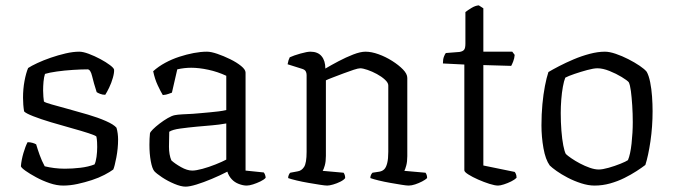

<svg xmlns="http://www.w3.org/2000/svg" viewBox="-20 -693 2515 717"><path d="M216 0Q192 0 165.5 -9Q139 -18 115 -31Q91 -44 75.5 -55Q60 -66 58 -72Q60 -96 67.5 -121.5Q75 -147 83 -162Q93 -162 101.5 -159.5Q110 -157 115 -154Q120 -137 128 -114.5Q136 -92 147 -72Q163 -68 182.5 -65.5Q202 -63 222 -63Q250 -63 280 -66.5Q310 -70 333 -79Q338 -89 340.5 -107.5Q343 -126 343 -144Q343 -152 342.5 -162.5Q342 -173 340 -183Q337 -187 311 -195.5Q285 -204 247 -214.5Q209 -225 170.5 -236.5Q132 -248 104 -259Q76 -270 70 -277Q68 -289 67 -302Q66 -315 66 -328Q66 -361 71.5 -390.5Q77 -420 85 -439Q97 -447 119.5 -457.5Q142 -468 169.5 -477.5Q197 -487 225 -493.5Q253 -500 276 -500Q290 -500 311.5 -492Q333 -484 354.5 -472.5Q376 -461 390.5 -450Q405 -439 406 -433Q407 -422 401.5 -402.5Q396 -383 387.5 -365.5Q379 -348 373 -339Q363 -339 354 -342.5Q345 -346 341 -349Q330 -383 324 -408.5Q318 -434 307 -434Q284 -434 252.5 -432Q221 -430 192.5 -426Q164 -422 148 -417Q144 -405 142.5 -388Q141 -371 141 -355Q141 -343 142 -332Q143 -321 144 -314Q148 -310 173 -303Q198 -296 234.5 -286Q271 -276 308.5 -265Q346 -254 375.5 -241Q405 -228 415 -216Q418 -206 419.5 -194.5Q421 -183 421 -172Q421 -139 414.5 -105Q408 -71 403 -60Q391 -51 370 -40Q349 -29 323 -20.5Q297 -12 269.5 -6Q242 0 216 0Z M673 4Q656 4 631 -6.5Q606 -17 585 -31Q564 -45 556 -54Q548 -64 543 -91.5Q538 -119 538 -152Q538 -164 538.5 -174.5Q539 -185 540 -195Q541 -200 551 -210Q561 -220 576 -231.5Q591 -243 606.5 -252Q622 -261 633 -263Q643 -265 660.5 -266Q678 -267 700 -268Q714 -269 730 -270.5Q746 -272 763 -273.5Q780 -275 796 -277Q812 -279 825 -282V-410Q793 -425 758 -432.5Q723 -440 694 -440Q681 -440 668 -438.5Q655 -437 642 -434L622 -347Q618 -346 609.5 -342.5Q601 -339 588 -338Q580 -351 569 -374.5Q558 -398 552 -427Q572 -445 597 -458.5Q622 -472 649.5 -481Q677 -490 703.5 -495Q730 -500 753 -500Q768 -500 791.5 -492Q815 -484 839.5 -472Q864 -460 880.5 -446.5Q897 -433 897 -422V-56L965 -49Q967 -47 969.5 -41Q972 -35 972 -29Q966 -22 952.5 -15.5Q939 -9 925 -4.5Q911 0 901 0Q888 0 872 -6Q856 -12 845 -24Q834 -36 829 -52Q802 -38 771 -25Q740 -12 714 -4Q688 4 673 4ZM698 -56Q712 -56 736 -62.5Q760 -69 785 -79Q810 -89 825 -97V-232Q797 -227 772 -225Q747 -223 715 -220Q683 -217 653.5 -213Q624 -209 612 -201Q611 -176 611 -145.5Q611 -115 620 -94Q633 -82 656 -69Q679 -56 698 -56Z M1202 0Q1194 0 1175 -3Q1156 -6 1132.5 -10Q1109 -14 1088 -19Q1067 -24 1056 -28Q1056 -35 1059 -41Q1062 -47 1064 -48L1091 -53Q1106 -55 1115.5 -69.5Q1125 -84 1125 -126V-413Q1125 -421 1121.5 -427Q1118 -433 1108 -436L1054 -453Q1056 -463 1057.5 -468Q1059 -473 1062 -479Q1077 -486 1102 -493Q1127 -500 1139 -500Q1167 -500 1181 -483Q1195 -466 1195 -437Q1217 -450 1244.5 -464.5Q1272 -479 1299 -489.5Q1326 -500 1345 -500Q1367 -500 1393.5 -490.5Q1420 -481 1444.5 -465.5Q1469 -450 1485 -433.5Q1501 -417 1501 -402V-110Q1501 -89 1497 -74.5Q1493 -60 1490 -55L1569 -48Q1572 -44 1573.5 -39Q1575 -34 1575 -28Q1569 -22 1556.5 -15.5Q1544 -9 1530.5 -4.5Q1517 0 1506 0Q1498 0 1479.5 -3Q1461 -6 1438 -10Q1415 -14 1394.5 -19Q1374 -24 1363 -28Q1363 -35 1365.5 -40Q1368 -45 1371 -48L1397 -52Q1408 -54 1415 -61Q1422 -68 1426 -84Q1430 -100 1430 -126V-374Q1430 -384 1417.5 -395.5Q1405 -407 1387.5 -416.5Q1370 -426 1352.5 -432Q1335 -438 1325 -438Q1318 -438 1301 -432.5Q1284 -427 1263 -419Q1242 -411 1223.5 -404Q1205 -397 1197 -393V-111Q1197 -90 1193 -75.5Q1189 -61 1185 -55L1263 -48Q1266 -44 1267.5 -39Q1269 -34 1269 -28Q1264 -21 1251 -14.5Q1238 -8 1224 -4Q1210 0 1202 0Z M1840 0Q1828 0 1807.5 -6.5Q1787 -13 1765.5 -22.5Q1744 -32 1729 -41.5Q1714 -51 1714 -57V-452L1634 -456Q1634 -472 1638 -482Q1642 -492 1645 -495L1696 -499Q1708 -501 1713 -507Q1718 -513 1718 -530V-648Q1727 -655 1741 -663.5Q1755 -672 1768 -673L1785 -662V-500H1893L1902 -488Q1901 -475 1896.5 -463.5Q1892 -452 1889 -447L1785 -450V-75L1902 -51Q1904 -49 1906.5 -43.5Q1909 -38 1909 -29Q1902 -22 1889 -15.5Q1876 -9 1862 -4.5Q1848 0 1840 0Z M2200 0Q2177 0 2150.5 -8.5Q2124 -17 2100 -29.5Q2076 -42 2058.5 -54.5Q2041 -67 2033 -75Q2017 -97 2009.5 -139.5Q2002 -182 2002 -225Q2002 -266 2005.5 -303.5Q2009 -341 2015 -372Q2021 -403 2028 -424Q2043 -433 2068 -446Q2093 -459 2122.5 -471.5Q2152 -484 2182.5 -492Q2213 -500 2239 -500Q2256 -500 2279.5 -492Q2303 -484 2326.5 -472Q2350 -460 2368.5 -447.5Q2387 -435 2395 -425Q2403 -411 2408 -386Q2413 -361 2415 -332.5Q2417 -304 2417 -278Q2417 -220 2409 -165.5Q2401 -111 2390 -77Q2377 -67 2357 -54Q2337 -41 2312 -28.5Q2287 -16 2258.5 -8Q2230 0 2200 0ZM2216 -60Q2230 -60 2253 -66.5Q2276 -73 2297 -81.5Q2318 -90 2325 -95Q2334 -116 2338.5 -157Q2343 -198 2343 -237Q2343 -268 2341 -299Q2339 -330 2336 -353Q2333 -376 2328 -386Q2322 -393 2301.5 -405.5Q2281 -418 2256 -428Q2231 -438 2211 -438Q2197 -438 2173 -431.5Q2149 -425 2125.5 -417Q2102 -409 2091 -403Q2086 -391 2082 -369Q2078 -347 2076 -321Q2074 -295 2074 -271Q2074 -237 2076.5 -205Q2079 -173 2083.5 -150Q2088 -127 2093 -118Q2099 -112 2113.5 -102Q2128 -92 2146 -82.5Q2164 -73 2182.5 -66.5Q2201 -60 2216 -60Z"/></svg>

Font: Texturina Medium 12pt ExtraLight
Style: Regular
Weight: 250
Version: Version 1.002